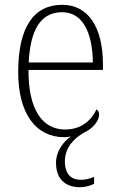

<svg xmlns="http://www.w3.org/2000/svg" viewBox="-20 -563 499 802"><path d="M314 219C334 219 354 214 373 205V176C350 185 336 188 317 188C281 188 251 168 251 111C251 53 290 14 331 -9C367 -25 394 -58 394 -84C394 -96 389 -102 383 -106C362 -61 320 -22 252 -22C158 -22 98 -104 99 -271H410V-294C410 -451 347 -543 240 -543C122 -543 56 -451 56 -262C56 -88 130 10 248 10C258 10 267 9 276 7C244 29 214 69 214 117C214 184 252 219 314 219ZM368 -302H100C106 -431 146 -512 239 -512C326 -512 366 -427 368 -302Z"/></svg>

Font: Noto Serif Sinhala SemiCondensed ExtraLight
Style: Regular
Weight: 200
Width: 4
Designer: Jelle Bosma - Monotype Design Team
Foundry: Monotype Imaging Inc.
Version: Version 2.007